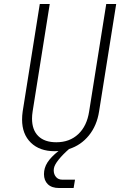

<svg xmlns="http://www.w3.org/2000/svg" viewBox="-20 -750 640 965"><path d="M514 -730H564L478 -190Q467 -119 427 -69.5Q387 -20 327 -1Q296 26 275 52Q254 78 251 96Q250 99 250 106Q250 126 261.5 139.5Q273 153 293 153H357L350 195H277Q240 195 220.5 176Q201 157 201 125Q201 94 218.5 66.5Q236 39 274 9Q268 10 255 10Q179 10 135 -33Q91 -76 91 -149Q91 -169 94 -190L180 -730H230L144 -190Q141 -171 141 -154Q141 -97 172.5 -66Q204 -35 263 -35Q330 -35 373.5 -76Q417 -117 428 -190Z"/></svg>

Font: JetBrains Mono Extra Light
Style: Italic
Weight: 200
Italic angle: -9°
Monospace: yes
Designer: Philipp Nurullin, Konstantin Bulenkov
Foundry: JetBrains
Version: 2.002